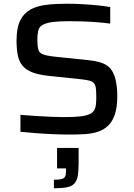

<svg xmlns="http://www.w3.org/2000/svg" viewBox="-20 -716 720 1033"><path d="M358 8Q317 8 269 6Q221 4 175 0.5Q129 -3 90 -7V-98Q130 -95 173.5 -92Q217 -89 257 -87.5Q297 -86 325 -86Q382 -86 414.5 -90Q447 -94 467 -104Q482 -113 488.5 -126Q495 -139 496.5 -156.5Q498 -174 498 -194Q498 -221 496 -239Q494 -257 486.5 -267Q479 -277 463.5 -281.5Q448 -286 421 -289L240 -308Q186 -314 152 -327.5Q118 -341 100 -364Q82 -387 75.5 -420Q69 -453 69 -498Q69 -566 88.5 -605.5Q108 -645 143.5 -664.5Q179 -684 228.5 -690Q278 -696 338 -696Q380 -696 424 -693.5Q468 -691 507.5 -687Q547 -683 573 -678V-589Q545 -593 508 -596Q471 -599 431.5 -600.5Q392 -602 357 -602Q301 -602 267 -598Q233 -594 213 -584Q191 -573 186 -552.5Q181 -532 181 -503Q181 -469 186 -450.5Q191 -432 209 -424.5Q227 -417 266 -412L449 -393Q483 -390 510.5 -383Q538 -376 558.5 -361.5Q579 -347 591 -319Q598 -305 602 -287Q606 -269 608.5 -247Q611 -225 611 -198Q611 -139 598 -100.5Q585 -62 562 -40Q539 -18 507.5 -7.5Q476 3 438 5.5Q400 8 358 8ZM270 297V251Q297 251 311 247.5Q325 244 330 234.5Q335 225 335 207V190H287V80H403V162Q403 204 398.5 230Q394 256 380.5 271Q367 286 340.5 291.5Q314 297 270 297Z"/></svg>

Font: Saira SemiExpanded Medium
Style: Regular
Weight: 500
Width: 6
Designer: Hector Gatti with collaboration of the Omnibus-Type team
Foundry: Omnibus-Type
Version: Version 1.101